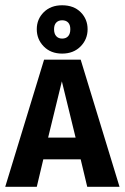

<svg xmlns="http://www.w3.org/2000/svg" viewBox="-28 -723 482 743"><path d="M139.6 -106.4 114.3 0H-7.8L142.6 -492.2H284.2L434.6 0H309.6L284.2 -106.4ZM264.6 -190.4 211.4 -408.2 158.2 -190.4ZM311 -609.9Q311 -570.8 283.7 -543.2Q256.3 -515.6 212.4 -515.6Q168.5 -515.6 141.4 -543.2Q114.3 -570.8 114.3 -609.9Q114.3 -648.9 141.4 -675.8Q168.5 -702.6 212.4 -702.6Q257.3 -702.6 284.2 -675.8Q311 -648.9 311 -609.9ZM181.2 -609.9Q181.2 -592.3 189.7 -583Q198.2 -573.7 212.4 -573.7Q227.5 -573.7 235.8 -583Q244.1 -592.3 244.1 -609.9Q244.1 -627 235.8 -635.7Q227.5 -644.5 212.4 -644.5Q198.2 -644.5 189.7 -635.7Q181.2 -627 181.2 -609.9Z"/></svg>

Font: Amiri Typewriter
Style: Bold
Weight: 700
Monospace: yes
Designer: Khaled Hosny
Version: Version 1.1